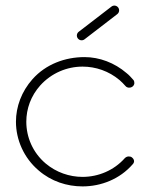

<svg xmlns="http://www.w3.org/2000/svg" viewBox="-20 -666 547 686"><path d="M282 -525.5 399 -615.5C406.4 -621.2 407.8 -631.9 402.1 -639.4C396.4 -646.8 385.7 -648.2 378.3 -642.5L261.3 -552.5C253.8 -546.8 252.4 -536.1 258.2 -528.6C263.9 -521.2 274.6 -519.8 282 -525.5ZM282 -462C213 -462 144 -437 96 -383C57 -339 37 -285 37 -231C37 -167 65 -102 118 -57C163 -18 219 0 275 0C341 0 408 -26 454 -79C457 -82 459 -86 459 -90C459 -95 456 -100 452 -103C449 -106 445 -107 440 -107C435 -107 430 -105 426 -101C387 -57 331 -34 275 -34C228 -34 181 -50 143 -82C97 -121 74 -176 74 -231C74 -277 90 -323 124 -361C164 -405 219 -428 275 -428C322 -428 369 -412 407 -380C415 -373 421 -367 428 -359C432 -354 438 -352 445 -353C451 -354 457 -358 459 -364C460 -366 460 -368 460 -370C460 -374 459 -378 456 -381C448 -390 441 -398 432 -405C389 -442 335 -462 282 -462Z"/></svg>

Font: LetsTrace
Style: basic
Weight: 500
Version: Version 002.000